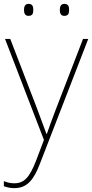

<svg xmlns="http://www.w3.org/2000/svg" viewBox="-26 -822 476 992"><path d="M98 -771C98 -754 103 -740 121 -740C143 -740 146 -754 146 -771C146 -787 143 -802 121 -802C103 -802 98 -787 98 -771ZM283 -771C283 -754 288 -740 306 -740C328 -740 331 -754 331 -771C331 -787 328 -802 306 -802C288 -802 283 -787 283 -771ZM0 -621 201 -99 160 9C127 94 99 125 48 125C27 125 13 121 -6 114V140C13 147 29 150 48 150C113 150 148 109 181 22L430 -621H403L264 -261C241 -201 226 -159 216 -130H214C204 -158 188 -201 164 -265L27 -621Z"/></svg>

Font: Noto Sans Telugu UI Thin
Style: Regular
Weight: 100
Designer: Jelle Bosma - Monotype Design Team
Foundry: Monotype Imaging Inc.
Version: Version 2.005